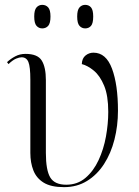

<svg xmlns="http://www.w3.org/2000/svg" viewBox="-20 -761 571 791"><path d="M244 10Q190 10 160 -8.5Q130 -27 117.5 -59Q105 -91 105 -131V-433Q105 -486 97 -505.5Q89 -525 69 -525Q60 -525 46.5 -519.5Q33 -514 15 -497L9 -505Q24 -519 43 -529Q62 -539 85 -539Q135 -539 152 -511.5Q169 -484 169 -431V-131Q169 -60 187 -30Q205 0 253 0Q299 0 332 -28Q365 -56 386 -101Q407 -146 416.5 -198.5Q426 -251 426 -300Q426 -367 409 -408Q392 -449 366.5 -470Q341 -491 317 -497Q318 -521 332.5 -532.5Q347 -544 365 -544Q417 -544 441.5 -478Q466 -412 466 -305Q466 -243 451.5 -186Q437 -129 408.5 -85Q380 -41 338.5 -15.5Q297 10 244 10ZM331 -644Q317 -644 307.5 -654.5Q298 -665 298 -693Q298 -720 307.5 -730.5Q317 -741 331 -741Q346 -741 355 -730.5Q364 -720 364 -693Q364 -665 355 -654.5Q346 -644 331 -644ZM154 -644Q140 -644 130.5 -654.5Q121 -665 121 -693Q121 -720 130.5 -730.5Q140 -741 154 -741Q169 -741 178.5 -730.5Q188 -720 188 -693Q188 -665 178.5 -654.5Q169 -644 154 -644Z"/></svg>

Font: Noto Serif Display Light
Style: Regular
Weight: 300
Designer: Monotype Design Team
Foundry: Monotype Imaging Inc.
Version: Version 2.009